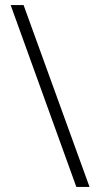

<svg xmlns="http://www.w3.org/2000/svg" viewBox="-20 -736 389 757"><path d="M73 -716H22L281 1H333Z"/></svg>

Font: Noto Sans Lao ExtraCondensed Light
Style: Regular
Weight: 300
Width: 2
Designer: Monotype Design Team
Foundry: Monotype Imaging Inc.
Version: Version 2.003